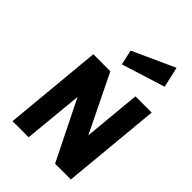

<svg xmlns="http://www.w3.org/2000/svg" viewBox="-279 -1114 1237 1237"><g transform="rotate(45 340.0 -495.0)"><path d="M73.5 0 137 -673H292L506 -235L479.5 -236.5L520.5 -673H668.5L605 0H461.5L235.5 -455.5L264 -454L220.5 0ZM313 -757 290 -859.5 578 -990.5 610 -850Z"/></g></svg>

Font: Karla ExtraBold
Style: Italic
Weight: 800
Italic angle: -8°
Designer: Jonathan Pinhorn
Version: Version 2.004;gftools[0.9.33]